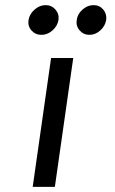

<svg xmlns="http://www.w3.org/2000/svg" viewBox="-20 -725 448 745"><path d="M141.1 -589.8Q117.2 -589.8 102.1 -606.9Q86.9 -624 90.8 -647.9Q94.7 -670.9 114.3 -688Q133.8 -705.1 157 -705.1Q180.2 -705.1 195.1 -688Q210 -670.9 207 -647.9Q203.1 -624 183.6 -606.9Q164.1 -589.8 141.1 -589.8ZM277.8 -647.9Q280.8 -670.9 300.3 -688Q319.8 -705.1 343 -705.1Q366.2 -705.1 380.6 -688Q395 -670.9 392.1 -647.9Q388.2 -624 369.1 -606.9Q350.1 -589.8 327.1 -589.8Q304.2 -589.8 289.1 -606.9Q273.9 -624 277.8 -647.9ZM178.2 -500H264.2L192.9 0H106.9Z"/></svg>

Font: Oakes Grotesk
Style: Italic
Weight: 400
Designer: Samuel Oakes
Foundry: Samuel Oakes
Version: Version 1.0 | wf-rip DC20170320